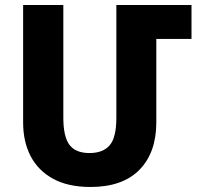

<svg xmlns="http://www.w3.org/2000/svg" viewBox="-20 -734 799 764"><path d="M340 10Q251 10 191.5 -22.5Q132 -55 102 -112.5Q72 -170 72 -247V-714H232V-266Q232 -190 256.5 -157.5Q281 -125 336 -125Q390 -125 416.5 -156Q443 -187 443 -265V-714H742V-579H602V-247Q602 -127 535 -58.5Q468 10 340 10Z"/></svg>

Font: Noto Sans Armenian SemiCondensed ExtraBold
Style: Regular
Weight: 800
Width: 4
Designer: Monotype Design Team
Foundry: Monotype Imaging Inc.
Version: Version 2.008; ttfautohint (v1.8.4.7-5d5b)